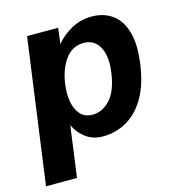

<svg xmlns="http://www.w3.org/2000/svg" viewBox="-103 -617 805 868"><g transform="rotate(-15 299.0 -183.0)"><path d="M6 161 99 -517H244.5L235 -442.5Q263 -478.5 307.5 -502.8Q352 -527 402.5 -527Q459 -527 499 -498.5Q539 -470 556 -411.5Q573 -353 560.5 -262.5Q547.5 -168.5 512 -108.2Q476.5 -48 425.2 -19Q374 10 314.5 10Q267 10 233.2 -15.5Q199.5 -41 183.5 -77.5L151 161ZM294.5 -97Q340 -97 376.5 -136.2Q413 -175.5 424.5 -261.5Q434.5 -336 410.5 -378.5Q386.5 -421 338 -421Q283.5 -421 250.8 -375.2Q218 -329.5 209 -261.5Q203 -218 209.8 -180.5Q216.5 -143 237.2 -120Q258 -97 294.5 -97Z"/></g></svg>

Font: Public Sans
Style: Bold Italic
Weight: 700
Italic angle: -8°
Designer: The Public Sans project authors (U.S. Web Design System). Libre Franklin designed by Pablo Impallari and Rodrigo Fuenzal
Version: Version 1.008; ttfautohint (v1.8.1) -l 8 -r 50 -G 200 -x 14 